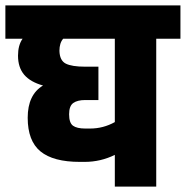

<svg xmlns="http://www.w3.org/2000/svg" viewBox="-30 -694 691 714"><path d="M641 -674V-550H551V0H397V-118Q344 -92 285 -92H267Q168 -92 120.5 -131Q73 -170 73 -256Q73 -342 130 -376Q83 -389 60 -416Q37 -443 37 -487Q37 -526 54 -550H-10V-674ZM397 -240V-550H205Q191 -534 191 -505Q192 -469 214.5 -457.5Q237 -446 287 -446H336V-322H287Q258 -322 242.5 -311Q227 -300 227 -269Q227 -237 241.5 -226.5Q256 -216 287 -216H305Q354 -216 397 -240Z"/></svg>

Font: Biryani Black
Style: Regular
Weight: 900
Designer: Dan Reynolds and Mathieu Reguer
Foundry: Dan Reynolds and Mathieu Reguer
Version: Version 1.004; ttfautohint (v1.1) -l 5 -r 5 -G 72 -x 0 -D la